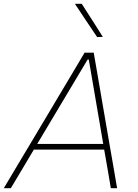

<svg xmlns="http://www.w3.org/2000/svg" viewBox="-36 -990 724 1010"><path d="M-16 0Q18.5 -58 56.5 -121.8Q94.5 -185.5 129 -243L275 -488Q312.5 -551 344.5 -604.5Q376 -657.5 409 -713H457Q466 -660.5 475.5 -606.5Q485 -552.5 496 -487L538 -243Q548.5 -183 559.5 -119.8Q570.5 -56.5 580 0H547Q538.5 -48.5 530 -100.5Q521 -152.5 512 -203H142Q112 -152.5 81.5 -101.2Q51 -50 21 0ZM185 -275Q173 -255 160 -233H507L500 -274L431 -677H425ZM475 -795Q445.5 -839 416.5 -882Q387.5 -926 358 -970H394Q421.5 -927.5 449.5 -883.5Q477.5 -839.5 505 -796Z"/></svg>

Font: Heraclito Thin
Style: Italic
Weight: 100
Italic angle: -12°
Designer: Kostas Bartsokas (font) & Cristiano Sobral (main changes)
Foundry: Kostas Bartsokas (font) & Cristiano Sobral (main changes)
Version: Version 1.00;July 8, 2020;FontCreator 13.0.0.2655 64-bit